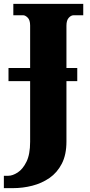

<svg xmlns="http://www.w3.org/2000/svg" viewBox="-45 -734 465 994"><path d="M-25 240V176H-2Q20 176 46.5 159Q73 142 92 103.5Q111 65 111 0V-314H-1V-382H111V-602Q111 -630 98.5 -642.5Q86 -655 75 -655H24V-714H386V-655H336Q323 -655 311 -642Q299 -629 299 -601V-382H355V-314H299V-1Q299 67 275 113.5Q251 160 211 187.5Q171 215 122 227.5Q73 240 22 240Z"/></svg>

Font: Noto Serif SemiCondensed Black
Style: Regular
Weight: 900
Width: 4
Designer: Monotype Design Team
Foundry: Monotype Imaging Inc.
Version: Version 2.014; ttfautohint (v1.8.4.7-5d5b)